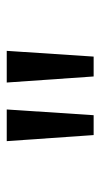

<svg xmlns="http://www.w3.org/2000/svg" viewBox="116 -870 298 570"><g transform="rotate(-90 265.0 -585.0)"><path d="M323 -456H382L399 -714H305ZM149 -456H208L225 -714H131Z"/></g></svg>

Font: Noto Sans Mono Condensed
Style: Regular
Weight: 400
Width: 3
Designer: Monotype Design Team
Foundry: Monotype Imaging Inc.
Version: Version 2.014